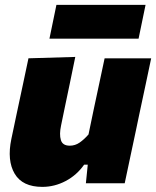

<svg xmlns="http://www.w3.org/2000/svg" viewBox="-20 -734 626 769"><path d="M149.5 14.5Q70 14.5 38.8 -38.2Q7.5 -91 25.5 -177.5Q30 -199.5 34.8 -221.5Q39.5 -243.5 45.5 -272.5Q61 -345 72 -396.5Q83 -448 94 -500.5L281.5 -506Q271 -454 260.2 -402.5Q249.5 -351 238 -296.5L224.5 -231Q217 -196 223.8 -173.2Q230.5 -150.5 259.5 -150.5Q281 -150.5 299 -163Q317 -175.5 334.5 -195.5L355.5 -296.5Q367.5 -351 377.5 -399.5Q387.5 -448 399 -500.5H585.5Q574.5 -448 563.5 -396.2Q552.5 -344.5 537 -272L525 -214.5Q512 -152.5 501.2 -102.5Q490.5 -52.5 479.5 0H324L331.5 -74.5H317Q287.5 -32.5 243 -9Q198.5 14.5 149.5 14.5ZM178 -579 206 -714.5H563L535 -579Z"/></svg>

Font: Commissioner ExtraBold
Style: Italic
Weight: 800
Italic angle: -12°
Designer: Kostas Bartsokas
Foundry: Kostas Bartsokas
Version: Version 1.000; ttfautohint (v1.8.3)